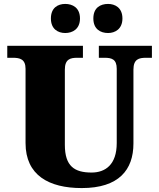

<svg xmlns="http://www.w3.org/2000/svg" viewBox="-20 -947 809 977"><path d="M530 -779C565 -779 603 -799 603 -853C603 -908 565 -927 530 -927C491 -927 455 -908 455 -853C455 -799 491 -779 530 -779ZM312 -779C349 -779 387 -799 387 -853C387 -908 349 -927 312 -927C275 -927 239 -908 239 -853C239 -799 275 -779 312 -779ZM396 10C585 10 659 -83 659 -217V-593C659 -646 687 -653 723 -653H753V-714H483V-653H512C548 -653 574 -646 574 -597V-219C574 -109 516 -69 446 -69C359 -69 310 -101 310 -210V-593C310 -646 338 -653 373 -653H402V-714H17V-653H46C81 -653 110 -646 110 -597V-219C110 -55 229 10 396 10Z"/></svg>

Font: Noto Serif Gurmukhi Black
Style: Regular
Weight: 900
Designer: Vaibhav Singh and the Monotype Design Team
Foundry: Monotype Imaging Inc.
Version: Version 2.004